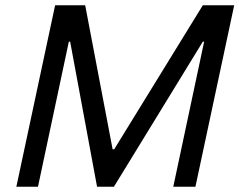

<svg xmlns="http://www.w3.org/2000/svg" viewBox="-20 -708 908 728"><path d="M189 -688 42 0H124L241 -550H246L348 0H412L749 -550H754L637 0H721L868 -688H749L413 -142H407L303 -688Z"/></svg>

Font: Saira UNSAM
Style: Italic
Weight: 400
Italic angle: -12°
Designer: Hector Gatti with collaboration of the Omnibus-Type team
Foundry: Omnibus-Type
Version: Version 0.072;PS 000.072;hotconv 1.0.88;makeotf.lib2.5.64775